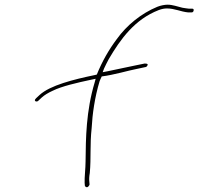

<svg xmlns="http://www.w3.org/2000/svg" viewBox="-20 -766 846 819"><path d="M129 -340C128 -337 130 -333 136 -333C138 -333 141 -334 142 -335L158 -350C169 -360 185 -370 205 -379C243 -398 308 -413 369 -426L388 -430L384 -415C347 -292 346 -177 345 -77C345 -49 340 -8 341 14L342 26C342 28 342 28 346 31C353 37 361 26 362 21L361 9C360 1 360 -12 363 -28C369 -93 363 -148 371 -220C374 -278 384 -351 405 -420C406 -424 412 -435 414 -440C464 -446 531 -466 559 -471L601 -480C604 -480 604 -480 605 -482C616 -493 607 -495 597 -495L558 -487C532 -482 493 -473 439 -462L418 -458L424 -474C430 -488 437 -500 444 -514C494 -599 554 -683 657 -723C670 -728 682 -730 692 -730C725 -730 751 -716 783 -713H797C802 -713 805 -716 806 -721C807 -726 805 -729 800 -729H786C778 -730 769 -731 758 -733C737 -738 716 -746 695 -746C683 -746 666 -743 651 -737C583 -709 521 -659 478 -599C445 -555 416 -505 393 -448L385 -446C293 -427 194 -402 149 -361L134 -347C133 -345 129 -342 129 -340Z"/></svg>

Font: Stray Cat
Style: ExLtExtObl
Weight: 200
Version: Version 1.0